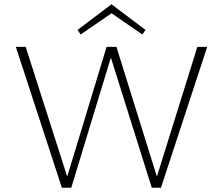

<svg xmlns="http://www.w3.org/2000/svg" viewBox="-20 -877 1041 897"><path d="M501 -815 357 -716 342 -737 501 -857 660 -737 645 -716ZM902 -658H948L732 0H689L498 -608L313 0H269L54 -658H100L294 -52L478 -658H524L713 -52Z"/></svg>

Font: EauTestText Light
Style: Regular
Weight: 300
Designer: Christian Thalmann (Catharsis Fonts)
Version: Version 0.001;PS 000.001;hotconv 1.0.88;makeotf.lib2.5.64775